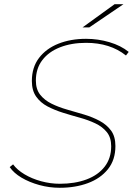

<svg xmlns="http://www.w3.org/2000/svg" viewBox="-20 -887 641 910"><path d="M263 3Q214 3 166.5 -10Q119 -23 82 -45Q45 -67 26 -95L42 -108Q61 -82 96 -61Q131 -40 175 -28Q219 -16 264 -16Q335 -16 390 -36.5Q445 -57 476 -97Q507 -137 507 -194Q507 -235 486.5 -260.5Q466 -286 432.5 -302Q399 -318 359 -329Q319 -340 279 -352.5Q239 -365 205.5 -382.5Q172 -400 151.5 -429Q131 -458 131 -503Q131 -568 165 -612.5Q199 -657 257 -680Q315 -703 388 -703Q445 -703 499 -687Q553 -671 590 -641L577 -624Q502 -684 388 -684Q319 -684 265 -663Q211 -642 180.5 -602Q150 -562 150 -505Q150 -464 170.5 -438Q191 -412 224.5 -395.5Q258 -379 298.5 -367.5Q339 -356 379 -344Q419 -332 452.5 -314Q486 -296 506.5 -268Q527 -240 527 -195Q527 -129 491.5 -85Q456 -41 396.5 -19Q337 3 263 3ZM371 -757 523 -867H565L403 -757Z"/></svg>

Font: Montserrat Thin
Style: Italic
Weight: 100
Italic angle: -11.3°
Designer: Julieta Ulanovsky
Foundry: Julieta Ulanovsky
Version: Version 9.000; ttfautohint (v1.8.4.7-5d5b)